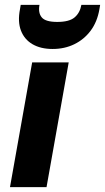

<svg xmlns="http://www.w3.org/2000/svg" viewBox="-20 -768 431 788"><path d="M21 0 112 -512H262L171 0ZM196 -567Q147 -567 113.5 -586.5Q80 -606 66 -642.5Q52 -679 62 -730L65 -748H142Q136 -715 151.5 -696.5Q167 -678 215 -678Q264 -678 286 -696.5Q308 -715 314 -748H391L388 -730Q379 -678 352 -642Q325 -606 285 -586.5Q245 -567 196 -567Z"/></svg>

Font: DM Sans 12pt Black
Style: Italic
Weight: 900
Italic angle: -10°
Version: Version 4.004;gftools[0.9.30]